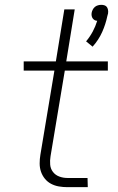

<svg xmlns="http://www.w3.org/2000/svg" viewBox="-20 -774 490 794"><path d="M363 -581 336 -603Q352 -622 363.5 -643.5Q375 -665 382 -688Q376 -688 371 -691Q366 -694 363 -698.5Q360 -703 359 -709Q358 -715 359 -721Q360 -727 363.5 -734Q367 -741 372.5 -745.5Q378 -750 385 -752Q392 -754 399 -754Q406 -754 412 -752Q418 -750 421.5 -745.5Q425 -741 426.5 -734Q428 -727 427 -721V-719L424 -708Q417 -674 402.5 -641.5Q388 -609 363 -581ZM259 0Q241 0 223.5 -3Q206 -6 191 -14Q176 -22 165.5 -35Q155 -48 149.5 -64Q144 -80 144 -98Q144 -116 147 -134L205 -482H78V-520H211L246 -735H289L254 -520H426V-482H248L189 -128Q186 -110 187.5 -93Q189 -76 199 -63Q209 -50 225 -44Q241 -38 259 -38H342L343 0Z"/></svg>

Font: Iosevka Etoile Extralight
Style: Italic
Weight: 200
Italic angle: -9°
Designer: Belleve Invis
Foundry: Belleve Invis
Version: Version 22.1.2; ttfautohint (v1.8.4)